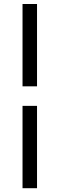

<svg xmlns="http://www.w3.org/2000/svg" viewBox="-20 -804 304 980"><path d="M95 -363.5V-454.5Q95 -495 95 -535Q95 -575 95 -615.2Q95 -655.5 95 -697.5Q95 -739.5 95 -783.5H169Q169 -739.5 169 -697.5Q169 -655.5 169 -615.2Q169 -575 169 -535Q169 -495 169 -454.5V-363.5ZM95 156.5Q95 112 95 70.2Q95 28.5 95 -11.8Q95 -52 95 -92Q95 -132 95 -172.5V-263.5H169V-172.5Q169 -132 169 -92Q169 -52 169 -11.8Q169 28.5 169 70.2Q169 112 169 156.5Z"/></svg>

Font: Commissioner Thin
Style: Regular
Weight: 400
Version: Version 1.000